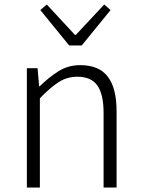

<svg xmlns="http://www.w3.org/2000/svg" viewBox="-20 -838 633 858"><path d="M100.1 0V-533.2H147.9L154.8 -452.1H157.2Q197.3 -491.7 240.7 -519.3Q284.2 -546.9 338.9 -546.9Q422.4 -546.9 461.7 -495.4Q501 -443.8 501 -340.8V0H442.9V-333Q442.9 -416 415.3 -455.6Q387.7 -495.1 326.2 -495.1Q279.3 -495.1 241.9 -470.9Q204.6 -446.8 158.2 -398.9V0ZM289.1 -634.8 160.2 -793 189 -817.9 314.9 -682.1H318.8L445.8 -817.9L474.1 -793L345.2 -634.8Z"/></svg>

Font: Source Han Sans CN Light
Style: Regular
Weight: 300
Designer: Ryoko NISHIZUKA  (kana, bopomofo & ideographs); Paul D. Hunt (Latin, Greek & Cyrillic); Sandoll Communications , Soo-you
Foundry: Adobe
Version: Version 2.000;hotconv 1.0.107;makeotfexe 2.5.65593